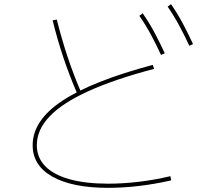

<svg xmlns="http://www.w3.org/2000/svg" viewBox="-20 -860 1040 923"><path d="M799 -13 803 7Q725 25 648 34Q571 43 500 43Q328 43 232.5 -10.5Q137 -64 137 -162Q137 -281 279.5 -375.5Q422 -470 714 -548L721 -529Q531 -479 405.5 -422Q280 -365 218.5 -300.5Q157 -236 157 -162Q157 -103 197 -61.5Q237 -20 314 1.5Q391 23 500 23Q570 23 646.5 14Q723 5 799 -13ZM368 -421 350 -413Q314 -496 285 -582.5Q256 -669 233 -762L253 -766Q276 -674 304.5 -588Q333 -502 368 -421ZM890 -640Q868 -688 842.5 -735.5Q817 -783 786 -828L802 -840Q834 -794 860 -745Q886 -696 908 -648ZM754 -596Q732 -644 706.5 -691.5Q681 -739 650 -784L666 -796Q698 -750 724 -701Q750 -652 772 -604Z"/></svg>

Font: Murecho Thin Thin
Style: Regular
Weight: 250
Version: Version 1.010